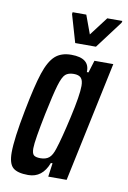

<svg xmlns="http://www.w3.org/2000/svg" viewBox="-81 -744 535 802"><g transform="rotate(10 186.0 -343.0)"><path d="M12 -73Q12 -131 36 -254Q57 -363 75 -417.5Q93 -472 118.5 -495Q144 -518 187 -518Q266 -518 263 -458H270L286 -510H366L258 0H180L188 -58H181Q156 8 96 8Q50 8 31 -9Q12 -26 12 -73ZM193 -121Q208 -166 229.5 -262Q251 -358 251 -397Q251 -421 241.5 -431Q232 -441 211 -441Q188 -441 175.5 -430Q163 -419 151.5 -380.5Q140 -342 122 -255Q111 -201 104.5 -162Q98 -123 98 -106Q98 -84 106 -77Q114 -70 134 -70Q157 -70 170.5 -81Q184 -92 193 -121ZM194 -569 160 -686 161 -694H219L248 -615L308 -694H372L370 -686L282 -569Z"/></g></svg>

Font: Saira Ultra Condensed SemiBold
Style: Italic
Weight: 600
Width: 1
Italic angle: -12°
Designer: Hector Gatti with collaboration of the Omnibus-Type team
Foundry: Omnibus-Type
Version: Version 1.001; ttfautohint (v1.8)